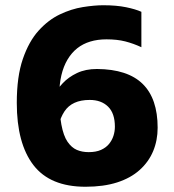

<svg xmlns="http://www.w3.org/2000/svg" viewBox="-20 -700 665 732"><path d="M306 12Q171 12 107.5 -70.5Q44 -153 44 -308Q44 -408 67 -475Q90 -542 127 -583Q164 -624 208 -645Q252 -666 296 -673Q340 -680 374 -680Q424 -680 460.5 -672.5Q497 -665 519 -655V-520Q489 -534 458 -542Q427 -550 386 -550Q352 -550 324 -541.5Q296 -533 274.5 -516Q253 -499 237.5 -473Q222 -447 214 -413Q206 -379 206 -337Q206 -268 214 -225Q222 -182 237.5 -159.5Q253 -137 273 -128.5Q293 -120 318 -120Q346 -120 365 -128.5Q384 -137 395.5 -151Q407 -165 412.5 -182Q418 -199 418 -217Q418 -268 392 -293.5Q366 -319 322 -319Q288 -319 264 -308Q240 -297 225.5 -275Q211 -253 203 -221L167 -289Q172 -309 184.5 -334Q197 -359 219 -382.5Q241 -406 273.5 -421.5Q306 -437 350 -437Q467 -436 524 -380Q581 -324 581 -213Q581 -165 564 -124Q547 -83 512.5 -52Q478 -21 426.5 -4.5Q375 12 306 12Z"/></svg>

Font: Maven Pro
Style: Bold
Weight: 700
Designer: Joe Prince
Foundry: Joe Prince
Version: Version 2.103